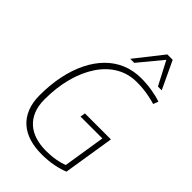

<svg xmlns="http://www.w3.org/2000/svg" viewBox="-272 -1008 1112 1112"><g transform="rotate(45 284.5 -452.0)"><path d="M299 10Q243 10 197.5 -4Q152 -18 119 -47Q86 -76 68 -120.5Q50 -165 50 -224Q50 -311 65.5 -385Q81 -459 110.5 -519Q140 -579 182.5 -622Q225 -665 279 -687.5Q333 -710 396 -710Q442 -710 485 -703Q528 -696 563 -684L551 -653Q523 -661 498 -666Q473 -671 448 -673.5Q423 -676 394 -676Q325 -676 268.5 -643Q212 -610 171.5 -549.5Q131 -489 109 -407Q87 -325 87 -228Q87 -174 103 -135.5Q119 -97 148 -71.5Q177 -46 217 -34Q257 -22 304 -22Q346 -22 382 -28.5Q418 -35 443 -45L484 -304H305L310 -335H523L473 -21Q443 -8 398 1Q353 10 299 10ZM272 -744 406 -914H450L530 -744H499L424 -888L305 -744Z"/></g></svg>

Font: Georama ExtraCondensed Thin ExtraLight
Style: Italic
Weight: 250
Italic angle: -9°
Version: Version 1.001